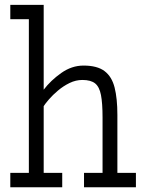

<svg xmlns="http://www.w3.org/2000/svg" viewBox="-20 -789 608 809"><path d="M23.4 0V-60.5H101.6V-708H23.4V-768.6H164.1V-411.1Q193.8 -450.2 238 -481.4Q282.2 -512.7 332 -512.7Q389.6 -512.7 420.4 -489.5Q451.2 -466.3 462.9 -420.2Q474.6 -374 474.6 -304.7V-60.5H552.7V0H334V-60.5H412.1V-293.9Q412.1 -354 405.5 -388.4Q398.9 -422.9 380.9 -437.5Q362.8 -452.1 327.1 -452.1Q299.3 -452.1 272.9 -439.2Q246.6 -426.3 224.4 -407.5Q202.1 -388.7 186.5 -370.6Q170.9 -352.5 164.1 -341.8V-60.5H242.2V0Z"/></svg>

Font: Kay Pho Du
Style: Regular
Weight: 400
Designer: Victor Gaultney, Khu Oo Reh
Foundry: SIL International
Version: Version 3.000